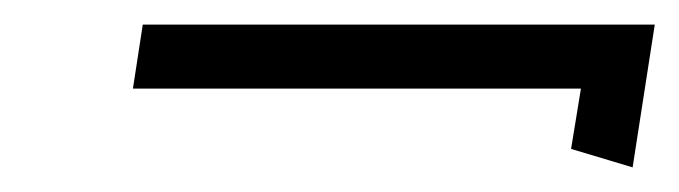

<svg xmlns="http://www.w3.org/2000/svg" viewBox="-20 -336 552 156"><path d="M88 -264H452L444 -215L494 -200L512 -316H96Z"/></svg>

Font: Charger Sport
Style: ExLitObl
Weight: 200
Designer: Jasper
Foundry: Cannot Into Space Fonts
Version: Version 1.1